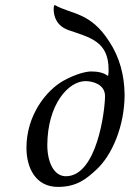

<svg xmlns="http://www.w3.org/2000/svg" viewBox="-20 -723 510 755"><path d="M339 -442C318 -442 278 -432 232 -407C159 -367 84 -267 84 -142C84 -63 120 12 208 12C282 12 320 -20 358 -55C420 -111 470 -227 470 -351C469 -426 451 -497 410 -559C336 -676 261 -666 196 -703H195C193 -703 191 -697 191 -688C191 -656 204 -620 251 -604C335 -575 407 -560 407 -449C407 -441 407 -433 405 -424C387 -438 363 -442 339 -442ZM393 -345C393 -291 362 -30 239 -30C192 -30 166 -85 166 -153C167 -313 249 -404 316 -404C344 -404 393 -392 393 -345Z"/></svg>

Font: Libertinus Serif
Style: Italic
Weight: 400
Italic angle: -12°
Designer: Philipp H. Poll, Khaled Hosny
Foundry: Caleb Maclennan
Version: Version 7.050;RELEASE